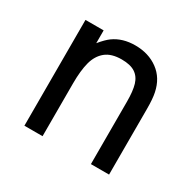

<svg xmlns="http://www.w3.org/2000/svg" viewBox="-103 -539 666 653"><g transform="rotate(30 230.0 -212.5)"><path d="M64 -415.5H135.3V-365.2Q155.3 -389.6 170.4 -400.4Q205.1 -425.3 254.4 -425.3Q307.1 -425.3 344.2 -397.9Q381.3 -370.6 391.6 -320.3Q396.5 -297.4 396.5 -257.8V0H325.2V-245.6Q325.2 -286.6 317.9 -311.3Q310.5 -335.9 291.5 -348.4Q272.5 -360.8 238.3 -360.8Q198.2 -360.8 175.5 -342.3Q152.8 -323.7 144 -290.5Q135.3 -257.3 135.3 -207.5V0H64Z"/></g></svg>

Font: NMS Futura Pro Book
Style: Regular
Weight: 400
Designer: Blend3rman
Version: Version 0.1